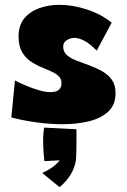

<svg xmlns="http://www.w3.org/2000/svg" viewBox="-20 -494 526 796"><path d="M239 21Q185 21 129 13Q73 5 27 -7L42 -160Q62 -150 89 -138.5Q116 -127 143 -119.5Q170 -112 189 -112Q203 -112 213 -115.5Q223 -119 229 -127.5Q235 -136 235 -149Q235 -168 222 -179.5Q209 -191 189 -199.5Q169 -208 146 -218Q123 -228 103 -242.5Q83 -257 70 -281Q57 -305 57 -343Q57 -389 80.5 -417.5Q104 -446 142.5 -460Q181 -474 226 -474Q282 -474 341 -454.5Q400 -435 443 -400L381 -284Q352 -314 329 -325.5Q306 -337 288 -337Q272 -337 257 -327.5Q242 -318 242 -301Q242 -279 257.5 -265.5Q273 -252 298 -242.5Q323 -233 350.5 -223Q378 -213 403 -199Q428 -185 443.5 -163.5Q459 -142 459 -108Q459 -59 428.5 -31Q398 -3 348 9Q298 21 239 21ZM227 282 155 223Q187 209 208.5 190.5Q230 172 232 161L259 169L164 174Q160 142 159 103.5Q158 65 163 35L297 42Q297 76 297 106.5Q297 137 295 168Q291 199 273.5 228.5Q256 258 227 282Z"/></svg>

Font: Marhey
Style: Bold
Weight: 700
Designer: Nur Syamsi & Bustanul Arifin
Foundry: Namelatype
Version: Version 1.000